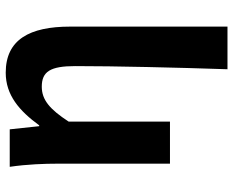

<svg xmlns="http://www.w3.org/2000/svg" viewBox="-92 -522 815 671"><g transform="rotate(-90 315.5 -186.5)"><path d="M409 201H558V-349C558 -490 513 -574 397 -574C319 -574 264 -527 213 -457H210L199 -560H68C77 -499 79 -437 79 -393V0H226V-354C269 -420 302 -448 348 -448C401 -448 420 -418 420 -331C420 -193 415 24 409 201Z"/></g></svg>

Font: Noto Sans Mono CJK HK
Style: Bold
Weight: 700
Designer: Ryoko NISHIZUKA 西塚涼子 (kana, bopomofo & ideographs); Paul D. Hunt (Latin, Greek & Cyrillic); Sandoll Communications 산돌커뮤니
Foundry: Adobe
Version: Version 2.004;hotconv 1.0.118;makeotfexe 2.5.65603